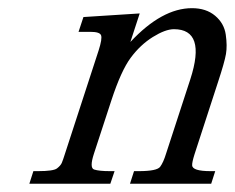

<svg xmlns="http://www.w3.org/2000/svg" viewBox="-20 -443 566 463"><path d="M294.4 -341.8Q370.6 -423.3 442.9 -423.3Q477.1 -423.3 498.8 -405Q520.5 -386.7 524.4 -359.6Q528.3 -332.5 524.9 -312.7Q521.5 -293 505.9 -245.6L449.2 -71.3Q442.9 -51.3 443.4 -44.4Q443.8 -30.3 487.8 -30.3H499L489.3 0H293.5L303.2 -30.3H314.5Q358.4 -30.3 366.2 -40.8Q374 -51.3 380.4 -72.3L439 -252Q478 -372.6 399.4 -372.6Q378.9 -372.6 348.6 -353.8Q318.4 -335 295.2 -303.7Q272 -272.5 248.5 -200.7L206.5 -72.3Q195.3 -38.1 207 -34.2Q218.8 -30.3 245.1 -30.3H256.3L246.1 0H50.8L60.5 -30.3H71.8Q108.9 -30.3 117.4 -36.9Q126 -43.5 128.9 -50Q131.8 -56.6 136.7 -72.3L217.8 -321.3Q227.1 -350.1 223.6 -358.2Q220.2 -366.2 198.2 -366.2H169.4L181.2 -401.9L316.9 -410.6Z"/></svg>

Font: RIT Rachana
Style: Italic
Weight: 400
Designer: Hussain KH
Version: 1.5.2